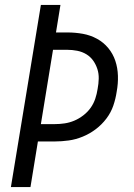

<svg xmlns="http://www.w3.org/2000/svg" viewBox="-20 -755 540 775"><path d="M24 0 145 -735H224L206 -624H252Q284 -624 314.5 -618.5Q345 -613 371.5 -598.5Q398 -584 417 -561Q436 -538 445.5 -509.5Q455 -481 456 -449Q457 -417 451 -385Q447 -357 437.5 -329Q428 -301 409.5 -276.5Q391 -252 366.5 -233.5Q342 -215 314 -203.5Q286 -192 257.5 -188Q229 -184 201 -184H133L103 0ZM145 -254H201Q221 -254 241 -257Q261 -260 280 -268Q299 -276 316.5 -289.5Q334 -303 346 -320Q358 -337 364.5 -356.5Q371 -376 374 -396Q378 -417 378.5 -437.5Q379 -458 373 -476.5Q367 -495 356 -510.5Q345 -526 328.5 -536Q312 -546 292 -550Q272 -554 251 -554H194Z"/></svg>

Font: Iosevka Web
Style: Italic
Weight: 400
Italic angle: -9°
Monospace: yes
Designer: Belleve Invis
Foundry: Belleve Invis
Version: Version 28.0.3; ttfautohint (v1.8.3)